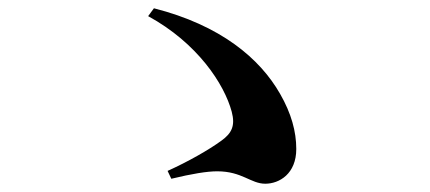

<svg xmlns="http://www.w3.org/2000/svg" viewBox="-20 -589 1040 464"><path d="M385 -176 394 -157C444 -169 480 -175 505 -175C565 -175 586 -145 621 -145C655 -145 696 -169 696 -229C696 -271 684 -315 657 -362C608 -448 513 -528 352 -569L338 -550C457 -485 522 -386 540 -319C549 -285 540 -267 515 -249C485 -227 434 -198 385 -176Z"/></svg>

Font: Noto Serif CJK KR
Style: Bold
Weight: 700
Designer: Ryoko NISHIZUKA 西塚涼子 (kana & ideographs); Frank Grießhammer (Latin, Greek & Cyrillic); Wenlong ZHANG 张文龙 (bopomofo); San
Foundry: Adobe
Version: Version 2.001;hotconv 1.1.0;makeotfexe 2.6.0